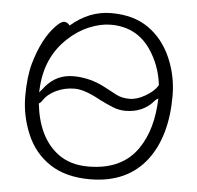

<svg xmlns="http://www.w3.org/2000/svg" viewBox="-52 -761 848 827"><g transform="rotate(5 372.5 -347.5)"><path d="M222 -639Q301 -708 397 -708Q493 -708 557 -663.5Q621 -619 655.5 -541Q690 -463 690 -375Q690 -202 612 -98Q527 13 366 13Q261 13 192.5 -32.5Q124 -78 91 -157Q58 -236 58 -319.5Q58 -403 74 -461Q106 -573 162 -630Q184 -653 197.5 -653Q211 -653 222 -639ZM627 -419Q617 -503 570 -571Q509 -658 399 -658Q355 -658 305.5 -637.5Q256 -617 214 -577Q123 -492 117 -355L116 -341L126 -352Q132 -359 138 -367Q185 -423 258 -423Q331 -423 399 -386Q426 -371 450 -359Q474 -347 506 -347Q538 -347 574 -368Q610 -389 625 -413Q627 -416 627 -417ZM119 -293Q135 -148 221 -82Q274 -41 354 -41Q501 -41 569 -142Q626 -226 630 -359Q620 -354 617 -350Q571 -294 493 -294Q464 -294 436.5 -305.5Q409 -317 381 -331Q311 -370 268 -370Q225 -370 188 -352.5Q151 -335 132 -305Q127 -297 119 -293Z"/></g></svg>

Font: LXGW WenKai Light
Style: Regular
Weight: 300
Designer: LXGW / Fontworks Inc.
Foundry: LXGW / Fontworks Inc.
Version: Version 1.501; October 10, 2024